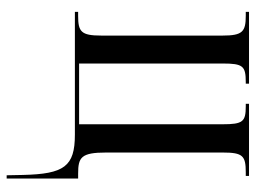

<svg xmlns="http://www.w3.org/2000/svg" viewBox="-118 -458 786 591"><g transform="rotate(90 275.5 -163.0)"><path d="M519 160 520 210H530V-10H515C465 -10 450 -19 450 -96V-455C450 -517 460 -526 511 -526H522V-536H300V-526H308C355 -526 363 -517 363 -455V-13H176V-455C176 -518 184 -526 234 -526H238V-536H17V-526H29C78 -526 90 -516 90 -455V-81C90 -19 78 -10 29 -10H17V0H395C493 0 516 33 519 160Z"/></g></svg>

Font: Noto Serif Display ExtraCondensed
Style: Regular
Weight: 400
Width: 2
Designer: Monotype Design Team
Foundry: Monotype Imaging Inc.
Version: Version 2.009